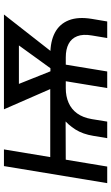

<svg xmlns="http://www.w3.org/2000/svg" viewBox="187 -756 569 984"><g transform="rotate(-90 472.0 -264.5)"><path d="M255.4 0 267.1 -70.3Q275.9 -125 300 -163.1Q324.2 -201.2 356.2 -226.1Q388.2 -251 421.4 -265.1Q454.6 -279.3 482.4 -284.9Q510.3 -290.5 525.9 -290.5L682.6 -291.5Q750.5 -292 795.7 -268.3Q840.8 -244.6 859.6 -197Q878.4 -149.4 866.7 -78.6L853.5 0H768.6L781.7 -78.6Q789.6 -124.5 777.8 -154.1Q766.1 -183.6 738.5 -198Q710.9 -212.4 669.4 -212.4H510.7Q469.7 -212.4 436.8 -198Q403.8 -183.6 382.3 -154.1Q360.8 -124.5 353 -78.6L340.3 0ZM24.9 0 112.3 -529.3H197.8L109.9 0ZM112.8 -212.4 126 -292H541.5L528.3 -213.9ZM512.2 0 558.1 -278.8H643.1L597.2 0ZM539.6 -217.3 403.3 -529.3H502.9L621.1 -233.4L608.4 -217.3ZM579.1 -217.3 574.2 -236.3 786.1 -529.3H889.2L645 -217.3ZM467.3 -452.6 480 -529.3H828.6L816.4 -452.6Z"/></g></svg>

Font: Inter 24pt
Style: Italic
Weight: 400
Italic angle: -9.3988°
Designer: Rasmus Andersson
Foundry: rsms
Version: Version 4.001;git-66647c0bb